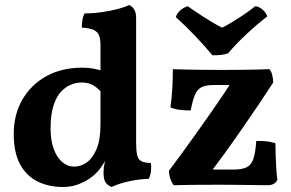

<svg xmlns="http://www.w3.org/2000/svg" viewBox="-20 -737 1159 766"><path d="M307.8 -467Q331.1 -467 350.5 -463.6Q369.9 -460.1 391.7 -453.7V-360.5Q374.4 -382.6 354.5 -395.2Q334.7 -407.9 305.9 -407.9Q287 -407.9 265.7 -400.2Q244.3 -392.5 225.2 -373.1Q206.1 -353.6 194 -317.5Q181.8 -281.3 181.8 -223.9Q181.8 -176.6 194.3 -142.8Q206.8 -108.9 228.1 -90.6Q249.4 -72.3 276.1 -72.3Q301.9 -72.3 325.7 -88.7Q349.6 -105.1 365.2 -142.4Q380.9 -179.7 380.9 -242.4L419.8 -139.5Q403.7 -100.7 389.7 -79.3Q375.8 -57.9 363.5 -46.7Q352.9 -34.9 333.4 -22Q313.9 -9.2 288 -0.1Q262 9 231.2 9Q173.7 9 129.4 -13.2Q85 -35.4 59.9 -82Q34.8 -128.7 34.8 -202.6Q34.8 -279.3 68.9 -338.9Q103 -398.5 164.5 -432.8Q226 -467 307.8 -467ZM523.1 -167.3Q523.1 -136 527.1 -118.4Q531.1 -100.8 543.8 -94.1Q556.5 -87.3 582 -86.8Q584.1 -70.5 582.3 -54.1Q580.5 -37.7 573.4 -23.6Q537.4 -22.6 497.6 -14.3Q457.8 -6.1 424.9 9Q408.6 2.4 400.9 -9.7Q393.1 -21.8 393.1 -48.5Q393.1 -68.5 397.6 -88.2Q402.2 -107.8 409.7 -135ZM523.1 -570.8V-129.6H380.9V-570.8ZM494.3 -717Q507.5 -711.9 515.3 -699.5Q523.1 -687.1 523.1 -664.5V-537H380.9V-556.2Q380.9 -579.7 375.6 -594.7Q370.3 -609.6 354.3 -617.4Q338.3 -625.1 306.4 -626.7Q306.4 -641.9 308.7 -656.6Q310.9 -671.3 317.5 -683.5Q350.8 -683.5 386.1 -688.5Q421.5 -693.5 450.9 -701.3Q480.2 -709 494.3 -717ZM672.8 2Q664.7 -8.7 659.5 -24.4Q654.2 -40.1 654.2 -55.8Q677.8 -86.8 705.7 -125.5Q733.6 -164.1 763.3 -205.4Q792.9 -246.7 821 -287Q849.1 -327.3 872.5 -362.2Q895.9 -397.2 911.5 -422.9L942 -397.8H831.9Q802.7 -397.8 785.4 -389.8Q768 -381.8 758.3 -359.9Q748.7 -337.9 740.8 -296.5Q720.4 -296 698.1 -298.8Q675.7 -301.6 660 -308.7Q665.1 -342.7 667.4 -382.9Q669.6 -423 669.6 -461Q690.6 -460 721.4 -459.5Q752.1 -459 790 -458.5Q827.9 -458 868.3 -458Q909.8 -458 944.3 -458.5Q978.9 -459 1006.8 -459.5Q1034.7 -460 1055.2 -461Q1062.8 -451.4 1066.3 -436.8Q1069.8 -422.2 1069.8 -407.6Q1044.3 -367.9 1012.3 -320.4Q980.2 -272.8 945.7 -223.1Q911.2 -173.3 877.1 -126.2Q842.9 -79.1 813.3 -39.8L791.7 -60.7H914.3Q947.7 -60.7 965.6 -70.5Q983.5 -80.3 991.4 -104.9Q999.3 -129.4 1002.3 -174.3Q1021.7 -175.3 1040.4 -173.5Q1059.1 -171.8 1078.8 -165.7Q1078.8 -145 1079.8 -117.6Q1080.8 -90.2 1082.3 -63.9Q1083.8 -37.6 1086.8 -19.6Q1076.8 2 1047 2Q1023.6 1.5 992.6 1.3Q961.5 1 926.8 0.5Q892.2 0 856.5 0Q790.5 0 745.2 0.5Q699.8 1 672.8 2ZM827.6 -516.5Q795.9 -554.6 758.1 -594.2Q720.3 -633.9 681.3 -668.9Q686.5 -684.1 698 -694.7Q709.6 -705.4 728.5 -712.5Q759.9 -690.5 796.3 -666.9Q832.7 -643.3 866.3 -626.8Q880.4 -633.3 899.1 -644.5Q917.7 -655.6 937.2 -668.3Q956.6 -680.9 973 -692.9Q989.5 -704.9 999.1 -712.5Q1016.4 -709.4 1029.1 -697.4Q1041.8 -685.4 1046.3 -671.7Q1006.2 -640.7 963.8 -601.1Q921.3 -561.5 889.8 -524.1Q876.1 -519.5 859.5 -517.7Q843 -516 827.6 -516.5Z"/></svg>

Font: Vollkorn
Style: Regular
Weight: 400
Designer: Friedrich Althausen
Foundry: Friedrich Althausen
Version: Version 5.001